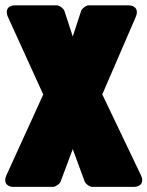

<svg xmlns="http://www.w3.org/2000/svg" viewBox="-21 -687 566 737"><path d="M371.6 -324.7 520.5 -13.2Q522.5 -9.3 523.7 -4.9Q524.9 -0.5 524.9 3.9Q524.9 17.6 515.4 23.9Q505.9 30.3 493.2 30.3H332.5Q329.1 30.3 324.5 28.3Q319.8 26.4 315.9 23.4Q312 20.5 308.8 17.1Q305.7 13.7 304.2 10.3L258.3 -114.7L211.4 10.7Q210.4 13.7 207 17.1Q203.6 20.5 199.5 23.4Q195.3 26.4 190.9 28.3Q186.5 30.3 183.1 30.3H30.3Q17.6 30.3 8.3 23.9Q-1 17.6 -1 3.9Q-1 -3.9 2.9 -12.7L145 -324.2L8.8 -623.5Q4.9 -632.3 4.9 -640.1Q4.9 -653.8 14.2 -660.2Q23.4 -666.5 36.1 -666.5H197.3Q201.2 -666.5 205.6 -664.6Q210 -662.6 214.1 -659.4Q218.3 -656.2 221.7 -652.6Q225.1 -648.9 226.1 -645.5L258.3 -546.9L290.5 -645.5Q291.5 -648.9 294.9 -652.6Q298.3 -656.2 302.5 -659.4Q306.6 -662.6 311.3 -664.6Q315.9 -666.5 319.3 -666.5H473.1Q485.8 -666.5 495.1 -659.9Q504.4 -653.3 504.4 -639.6Q504.4 -635.7 503.4 -631.8Q502.4 -627.9 501 -624Z"/></svg>

Font: Akaash Gobhi Moti
Style: Regular
Weight: 400
Designer: Kulbir Singh Thind, MD
Foundry: Punjab Online
Version: Version 1.200